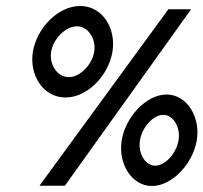

<svg xmlns="http://www.w3.org/2000/svg" viewBox="-20 -611 680 642"><path d="M90 -438C77 -359 125 -285 199 -285C273 -285 343 -359 356 -438C369 -517 322 -591 248 -591C174 -591 103 -517 90 -438ZM151 -438C158 -481 199 -523 237 -523C275 -523 302 -481 295 -438C288 -395 248 -353 210 -353C172 -353 144 -395 151 -438ZM112 10H197L619 -580H543ZM387 -142C374 -63 421 11 488 11C555 11 625 -63 638 -142C651 -221 604 -295 537 -295C470 -295 400 -221 387 -142ZM448 -142C455 -185 492 -227 526 -227C560 -227 584 -185 577 -142C570 -99 533 -57 499 -57C465 -57 441 -99 448 -142Z"/></svg>

Font: Charger Pro
Style: BdNarObl
Weight: 700
Designer: Jasper
Foundry: Cannot Into Space Fonts
Version: Version 1.09